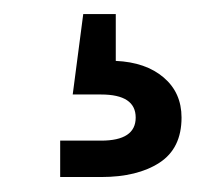

<svg xmlns="http://www.w3.org/2000/svg" viewBox="-20 -43 275 268"><path d="M64 204.1V153.3H121.1Q169.4 153.3 169.4 121.1Q169.4 88.9 121.1 88.9H81.5L96.2 -23.4H141.6V42Q183.6 43.9 208.5 65.2Q233.4 86.4 233.4 121.1Q233.4 164.1 202.6 184.1Q171.9 204.1 121.1 204.1Z"/></svg>

Font: Inter Display
Style: Regular
Weight: 400
Designer: Rasmus Andersson
Foundry: rsms
Version: Version 4.001;git-9221beed3